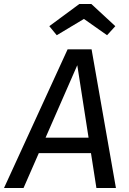

<svg xmlns="http://www.w3.org/2000/svg" viewBox="-52 -934 639 954"><path d="M284 -689H403L524 0H427L332 -610L65 0H-32ZM158 -250H400L412 -173H124ZM365 -840 230 -759 193 -804 342 -914H402L521 -804L480 -759Z"/></svg>

Font: Fira Sans Variable
Style: Italic
Weight: 397
Italic angle: -8°
Designer: Carrois Corporate & Edenspiekermann AG
Foundry: Carrois Corporate GbR & Edenspiekermann AG
Version: Version 4.202